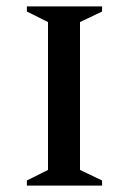

<svg xmlns="http://www.w3.org/2000/svg" viewBox="-20 -580 403 600"><path d="M64 0V-16L130 -49V-511L64 -544V-560H299V-544L230 -511V-49L299 -16V0Z"/></svg>

Font: Spectral SC Medium
Style: Regular
Weight: 500
Designer: Jean-Baptiste Levee
Foundry: Production Type
Version: Version 2.001